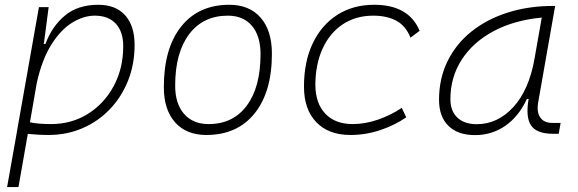

<svg xmlns="http://www.w3.org/2000/svg" viewBox="-20 -547 2384 792"><path d="M56.2 224.6H9.3L49.3 -0.5Q48.8 -0.5 48.3 -0.5L49.3 -1.5L140.6 -517.6H180.7L162.1 -375.5L160.2 -365.7H167.5Q193.8 -437.5 247.3 -482.4Q300.8 -527.3 385.7 -527.3Q457 -527.3 496.1 -484.1Q535.2 -440.9 535.2 -361.3Q535.2 -282.2 508.3 -214.6Q481.4 -147 433.3 -96.7Q385.3 -46.4 320.6 -18.3Q255.9 9.8 179.7 9.8Q158.2 9.8 137.2 8.5Q116.2 7.3 94.7 5.4ZM103.5 -42.5Q137.7 -35.2 190.4 -35.2Q275.4 -35.2 342.8 -77.4Q410.2 -119.6 449.2 -192.4Q488.3 -265.1 488.3 -356.4Q488.3 -416.5 457.5 -449.5Q426.8 -482.4 371.1 -482.4Q325.2 -482.4 278.3 -453.9Q231.4 -425.3 192.9 -364.7Q154.3 -304.2 132.3 -208Z M831.1 9.8Q748.5 9.8 702.1 -42.5Q655.8 -94.7 655.8 -187.5Q655.8 -347.7 727.3 -437.5Q798.8 -527.3 925.8 -527.3Q1008.8 -527.3 1055.2 -474.1Q1101.6 -420.9 1101.6 -325.2Q1101.6 -167.5 1030 -78.9Q958.5 9.8 831.1 9.8ZM840.8 -35.2Q941.4 -35.2 998 -111.3Q1054.7 -187.5 1054.7 -323.7Q1054.7 -398.4 1019.3 -440.4Q983.9 -482.4 919.9 -482.4Q817.9 -482.4 760.3 -406Q702.6 -329.6 702.6 -193.8Q702.6 -119.1 739.3 -77.1Q775.9 -35.2 840.8 -35.2Z M1435.1 -35.2Q1486.3 -35.2 1539.3 -53.5Q1592.3 -71.8 1637.2 -102.1L1655.8 -63Q1608.4 -30.3 1548.6 -10.3Q1488.8 9.8 1425.8 9.8Q1335.4 9.8 1284.7 -43Q1233.9 -95.7 1233.9 -189.9Q1233.9 -292 1269.8 -367.7Q1305.7 -443.4 1370.8 -485.4Q1436 -527.3 1523.4 -527.3Q1666.5 -527.3 1710.9 -419.9L1673.3 -391.6Q1653.8 -440.4 1615 -461.4Q1576.2 -482.4 1519.5 -482.4Q1447.8 -482.4 1394 -446.8Q1340.3 -411.1 1310.8 -346.7Q1281.2 -282.2 1280.8 -195.8Q1281.7 -120.1 1322.3 -77.6Q1362.8 -35.2 1435.1 -35.2Z M1939.5 10.3Q1868.7 10.3 1829.8 -27.8Q1791 -65.9 1791 -135.3Q1791 -223.1 1826.2 -294.7Q1861.3 -366.2 1924.8 -417Q1988.3 -467.8 2074.2 -495.1Q2160.2 -522.5 2261.2 -522.5H2270L2200.2 -126Q2192.9 -85.4 2208.3 -62.7Q2223.6 -40 2258.3 -40H2292.5L2284.7 4.9H2261.7Q2193.8 4.9 2170.7 -29.5Q2147.5 -64 2160.6 -138.7H2153.3Q2120.1 -66.9 2064.7 -28.3Q2009.3 10.3 1939.5 10.3ZM1946.8 -34.7Q2032.7 -34.7 2097.7 -105.5Q2162.6 -176.3 2185.1 -306.2L2214.8 -474.6Q2099.6 -463.4 2015.1 -418Q1930.7 -372.6 1884.3 -300.5Q1837.9 -228.5 1837.9 -137.7Q1837.9 -88.9 1866.7 -61.8Q1895.5 -34.7 1946.8 -34.7Z"/></svg>

Font: Cascadia Code NF ExtraLight
Style: Italic
Weight: 200
Italic angle: -10°
Monospace: yes
Designer: Aaron Bell
Foundry: Saja Typeworks
Version: Version 2404.023; ttfautohint (v1.8.4)